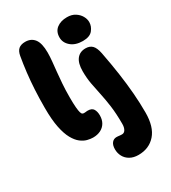

<svg xmlns="http://www.w3.org/2000/svg" viewBox="-240 -884 1129 1266"><g transform="rotate(-30 325.0 -251.5)"><path d="M231 11Q212 11 188 5Q164 -1 140 -19.5Q116 -38 96 -74Q76 -110 64 -169Q52 -228 52 -317Q52 -390 55.5 -454.5Q59 -519 66 -579Q73 -639 83 -696Q89 -730 107 -745Q125 -760 157 -760Q202 -760 226.5 -728Q251 -696 251 -625Q251 -594 247.5 -559.5Q244 -525 240 -485.5Q236 -446 232.5 -399.5Q229 -353 229 -297Q229 -247 231.5 -219Q234 -191 238 -178Q242 -165 247.5 -162Q253 -159 259 -159Q265 -159 270 -159.5Q275 -160 279 -160.5Q283 -161 287 -161Q319 -161 330.5 -142Q342 -123 342 -94Q342 -61 328 -37.5Q314 -14 289 -1.5Q264 11 231 11ZM433 260Q396 260 369.5 245Q343 230 329.5 205Q316 180 316 150Q316 119 329.5 102Q343 85 365 85Q371 85 375.5 85.5Q380 86 384.5 86.5Q389 87 394 87.5Q399 88 406 88Q423 88 432.5 71.5Q442 55 442 29Q442 -50 434 -108.5Q426 -167 415.5 -214.5Q405 -262 397 -306.5Q389 -351 389 -402Q389 -463 413 -493.5Q437 -524 480 -524Q512 -524 530.5 -505.5Q549 -487 558 -442Q576 -349 588 -266Q600 -183 606 -107.5Q612 -32 612 40Q612 149 563 204.5Q514 260 433 260ZM491 -574Q435 -574 401.5 -602.5Q368 -631 368 -671Q368 -716 398.5 -739.5Q429 -763 477 -763Q513 -763 538 -747Q563 -731 576 -708Q589 -685 589 -662Q589 -630 566.5 -602Q544 -574 491 -574Z"/></g></svg>

Font: Shantell Sans ExtraBold
Style: Regular
Weight: 800
Designer: Stephen Nixon, Anya Danilova, Shantell Martin
Foundry: Arrow Type
Version: Version 1.011;[c5ecc13dd]